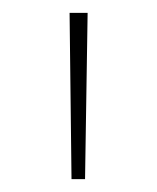

<svg xmlns="http://www.w3.org/2000/svg" viewBox="-20 -871 243 298"><path d="M91 -593 88 -851H116L112 -593Z"/></svg>

Font: Noto Sans Tamil UI SemiCondensed Thin
Style: Regular
Weight: 100
Width: 4
Designer: Jelle Bosma - Monotype Design Team
Foundry: Monotype Imaging Inc.
Version: Version 2.004; ttfautohint (v1.8.4.7-5d5b)